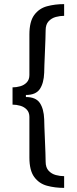

<svg xmlns="http://www.w3.org/2000/svg" viewBox="-20 -755 374 934"><path d="M292 159Q247 159 208.5 148.5Q170 138 146.5 106Q123 74 123 11V-186Q123 -208 110.5 -221.5Q98 -235 79 -240.5Q60 -246 41 -246V-330Q60 -330 79 -335.5Q98 -341 110.5 -354.5Q123 -368 123 -390V-587Q123 -650 146.5 -682Q170 -714 208.5 -724.5Q247 -735 292 -735V-678Q272 -678 251.5 -672.5Q231 -667 216.5 -651.5Q202 -636 202 -607Q202 -594 201 -564.5Q200 -535 198.5 -501Q197 -467 196 -439Q195 -411 195 -401Q193 -350 173.5 -321.5Q154 -293 106 -293V-283Q154 -283 173.5 -254.5Q193 -226 195 -175Q195 -165 196 -137Q197 -109 198.5 -75Q200 -41 201 -11.5Q202 18 202 31Q202 60 216.5 75.5Q231 91 251.5 96.5Q272 102 292 102Z"/></svg>

Font: Archivo VF Beta
Style: Regular
Weight: 400
Designer: Hector Gatti
Foundry: Omnibus-Type
Version: Version 1.002